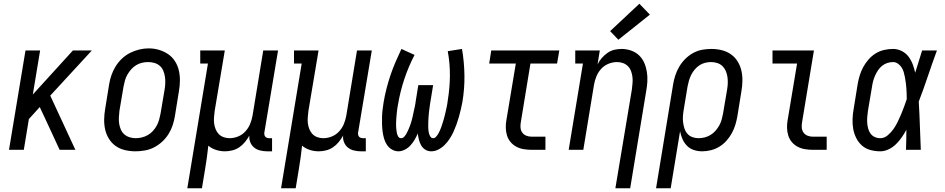

<svg xmlns="http://www.w3.org/2000/svg" viewBox="-20 -799 5040 1024"><path d="M28 0 116 -530H194L155 -295L369 -530H470L248 -289L382 0H298L222 -164L192 -228L134 -164L107 0Z M702 8Q674 8 646.5 1.5Q619 -5 597.5 -20Q576 -35 561.5 -58Q547 -81 541 -107.5Q535 -134 535.5 -162.5Q536 -191 541 -219L562 -349Q566 -374 574.5 -398.5Q583 -423 597 -445.5Q611 -468 630.5 -486.5Q650 -505 674 -517Q698 -529 723 -535Q748 -541 773 -541Q802 -541 828.5 -533Q855 -525 877 -510Q899 -495 913.5 -472Q928 -449 934 -422.5Q940 -396 939.5 -367.5Q939 -339 934 -311L913 -181Q909 -156 901 -131.5Q893 -107 879 -84.5Q865 -62 845 -43.5Q825 -25 801.5 -13Q778 -1 752.5 3.5Q727 8 702 8ZM704 -62Q720 -62 736.5 -66Q753 -70 768 -78.5Q783 -87 795 -100Q807 -113 815.5 -128.5Q824 -144 828.5 -160Q833 -176 836 -192L858 -322Q861 -339 861.5 -356.5Q862 -374 859.5 -390.5Q857 -407 850.5 -422.5Q844 -438 831.5 -448.5Q819 -459 803 -463.5Q787 -468 769 -468Q753 -468 736.5 -464Q720 -460 705.5 -451Q691 -442 679.5 -429Q668 -416 659.5 -401Q651 -386 646.5 -370Q642 -354 639 -338L617 -208Q615 -191 614 -173.5Q613 -156 615.5 -139.5Q618 -123 624.5 -108Q631 -93 643 -82.5Q655 -72 671 -67Q687 -62 704 -62Z M979 205 1089 -460H1048V-530H1179L1125 -208Q1123 -191 1121.5 -174Q1120 -157 1122 -141Q1124 -125 1130 -110Q1136 -95 1146.5 -84Q1157 -73 1172.5 -67.5Q1188 -62 1204 -62Q1227 -62 1249.5 -71Q1272 -80 1288.5 -98Q1305 -116 1314 -138Q1323 -160 1327 -183L1384 -530H1463L1390 -93Q1389 -87 1390 -81Q1391 -75 1394.5 -70.5Q1398 -66 1404 -64Q1410 -62 1416 -62H1431V8H1404Q1386 8 1367.5 3.5Q1349 -1 1335.5 -12Q1322 -23 1315 -40Q1308 -57 1310 -76Q1300 -58 1286.5 -41.5Q1273 -25 1256 -13.5Q1239 -2 1219 3Q1199 8 1180 8Q1155 8 1132 0.5Q1109 -7 1091 -22Q1088 9 1083.5 40Q1079 71 1074 102L1057 205Z M1479 205 1589 -460H1548V-530H1679L1625 -208Q1623 -191 1621.5 -174Q1620 -157 1622 -141Q1624 -125 1630 -110Q1636 -95 1646.5 -84Q1657 -73 1672.5 -67.5Q1688 -62 1704 -62Q1727 -62 1749.5 -71Q1772 -80 1788.5 -98Q1805 -116 1814 -138Q1823 -160 1827 -183L1884 -530H1963L1890 -93Q1889 -87 1890 -81Q1891 -75 1894.5 -70.5Q1898 -66 1904 -64Q1910 -62 1916 -62H1931V8H1904Q1886 8 1867.5 3.5Q1849 -1 1835.5 -12Q1822 -23 1815 -40Q1808 -57 1810 -76Q1800 -58 1786.5 -41.5Q1773 -25 1756 -13.5Q1739 -2 1719 3Q1699 8 1680 8Q1655 8 1632 0.5Q1609 -7 1591 -22Q1588 9 1583.5 40Q1579 71 1574 102L1557 205Z M2105 8Q2086 8 2069.5 -2Q2053 -12 2043 -27.5Q2033 -43 2028 -61Q2023 -79 2020.5 -98Q2018 -117 2017.5 -136.5Q2017 -156 2017.5 -175.5Q2018 -195 2020.5 -215Q2023 -235 2026 -254Q2032 -290 2041.5 -327Q2051 -364 2063 -399.5Q2075 -435 2090 -469.5Q2105 -504 2121 -538L2191 -506Q2159 -445 2136.5 -377.5Q2114 -310 2103 -243Q2101 -233 2099.5 -223.5Q2098 -214 2097 -204Q2096 -194 2095 -184Q2094 -174 2093.5 -164.5Q2093 -155 2092.5 -145Q2092 -135 2092.5 -125.5Q2093 -116 2094 -106.5Q2095 -97 2097 -88Q2099 -79 2104 -70.5Q2109 -62 2119 -62Q2129 -62 2136 -70Q2143 -78 2147.5 -86Q2152 -94 2156 -103Q2160 -112 2163.5 -120.5Q2167 -129 2170 -138Q2173 -147 2175.5 -156Q2178 -165 2180 -174Q2182 -183 2184 -192.5Q2186 -202 2188 -211Q2190 -220 2192 -229Q2194 -238 2195.5 -247Q2197 -256 2198 -265L2211 -345H2290L2277 -265Q2275 -256 2274 -247Q2273 -238 2271.5 -229Q2270 -220 2269 -210.5Q2268 -201 2267 -192Q2266 -183 2265.5 -174Q2265 -165 2264.5 -156Q2264 -147 2264 -138Q2264 -129 2264 -120Q2264 -111 2265 -102.5Q2266 -94 2268.5 -85.5Q2271 -77 2276 -69.5Q2281 -62 2290 -62Q2299 -62 2306 -70Q2313 -78 2317.5 -86Q2322 -94 2326 -102.5Q2330 -111 2333 -120Q2336 -129 2339 -138Q2342 -147 2344.5 -155.5Q2347 -164 2349.5 -173Q2352 -182 2354 -191Q2356 -200 2358 -209Q2360 -218 2362 -227Q2364 -236 2365.5 -245Q2367 -254 2368 -263Q2379 -330 2379.5 -395.5Q2380 -461 2368 -526L2444 -538Q2456 -468 2457 -397Q2458 -326 2446 -254Q2442 -234 2437.5 -214.5Q2433 -195 2427.5 -175.5Q2422 -156 2415 -136.5Q2408 -117 2399.5 -98Q2391 -79 2379.5 -61Q2368 -43 2353 -27.5Q2338 -12 2319 -2Q2300 8 2280 8Q2262 8 2248 -1Q2234 -10 2226 -24Q2218 -38 2214 -54.5Q2210 -71 2208 -87Q2201 -70 2191.5 -54Q2182 -38 2169.5 -24Q2157 -10 2139.5 -1Q2122 8 2105 8Z M2815 0Q2794 0 2773 -3.5Q2752 -7 2734 -16.5Q2716 -26 2703 -41.5Q2690 -57 2684 -76.5Q2678 -96 2677.5 -117.5Q2677 -139 2681 -160L2731 -460H2589L2600 -530H2963L2951 -460H2809L2758 -149Q2755 -134 2756 -119Q2757 -104 2765 -92.5Q2773 -81 2786.5 -75.5Q2800 -70 2815 -70H2889V0Z M3262 205 3350 -322Q3352 -339 3353.5 -356Q3355 -373 3353 -389Q3351 -405 3345.5 -420Q3340 -435 3329 -446Q3318 -457 3303 -462.5Q3288 -468 3271 -468Q3248 -468 3225.5 -459Q3203 -450 3186.5 -432Q3170 -414 3161 -392Q3152 -370 3148 -347L3091 0H3013L3089 -460H3048V-530H3179L3167 -456Q3176 -474 3189.5 -489.5Q3203 -505 3220 -517Q3237 -529 3256.5 -533.5Q3276 -538 3295 -538Q3321 -538 3345.5 -529.5Q3370 -521 3388 -504Q3406 -487 3416 -464Q3426 -441 3430 -415.5Q3434 -390 3432.5 -363.5Q3431 -337 3426 -311L3341 205ZM3278 -587 3234 -633 3390 -779 3446 -721Z M3479 205 3570 -349Q3574 -374 3582 -398Q3590 -422 3603 -444Q3616 -466 3635 -485Q3654 -504 3677 -516.5Q3700 -529 3724.5 -533.5Q3749 -538 3774 -538Q3802 -538 3829 -531.5Q3856 -525 3878 -509.5Q3900 -494 3914 -471.5Q3928 -449 3934 -422.5Q3940 -396 3939.5 -367.5Q3939 -339 3934 -311L3913 -181Q3909 -157 3902 -134Q3895 -111 3883.5 -89.5Q3872 -68 3855 -49Q3838 -30 3817 -17Q3796 -4 3772 2Q3748 8 3725 8Q3702 8 3680.5 1Q3659 -6 3644 -21.5Q3629 -37 3620 -57Q3611 -77 3607 -99L3557 205ZM3705 -62Q3721 -62 3737.5 -66Q3754 -70 3769 -79Q3784 -88 3795.5 -101Q3807 -114 3815.5 -129Q3824 -144 3828.5 -160Q3833 -176 3836 -192L3858 -322Q3861 -339 3861.5 -356.5Q3862 -374 3859.5 -390Q3857 -406 3850.5 -421Q3844 -436 3832.5 -447Q3821 -458 3805 -463Q3789 -468 3772 -468Q3757 -468 3740.5 -464Q3724 -460 3710 -450.5Q3696 -441 3685 -428Q3674 -415 3666.5 -400Q3659 -385 3654.5 -369.5Q3650 -354 3647 -338L3627 -217Q3624 -200 3622.5 -182Q3621 -164 3623 -147.5Q3625 -131 3630 -115Q3635 -99 3645.5 -86.5Q3656 -74 3672 -68Q3688 -62 3705 -62Z M4315 0Q4294 0 4273 -3.5Q4252 -7 4234 -16.5Q4216 -26 4203 -41.5Q4190 -57 4184 -76.5Q4178 -96 4177.5 -117.5Q4177 -139 4181 -160L4231 -460H4100V-530H4321L4258 -149Q4255 -134 4256 -119Q4257 -104 4265 -92.5Q4273 -81 4286.5 -75.5Q4300 -70 4315 -70H4389V0Z M4675 8Q4648 8 4622 1Q4596 -6 4577 -23Q4558 -40 4546.5 -63Q4535 -86 4530.5 -111.5Q4526 -137 4527 -164.5Q4528 -192 4533 -219L4554 -349Q4558 -373 4565 -396Q4572 -419 4583.5 -440.5Q4595 -462 4612 -481.5Q4629 -501 4650 -514Q4671 -527 4695 -532.5Q4719 -538 4743 -538Q4767 -538 4789 -527Q4811 -516 4825 -497.5Q4839 -479 4847.5 -457Q4856 -435 4861 -411Q4870 -441 4879.5 -470.5Q4889 -500 4898 -530H4977Q4952 -462 4929 -393.5Q4906 -325 4880 -257Q4884 -193 4886 -128.5Q4888 -64 4891 0H4812Q4813 -27 4813.5 -53.5Q4814 -80 4814 -107Q4803 -86 4789 -66Q4775 -46 4758 -29.5Q4741 -13 4719 -2.5Q4697 8 4675 8ZM4675 -62Q4696 -62 4714 -77Q4732 -92 4745 -110.5Q4758 -129 4767.5 -148.5Q4777 -168 4785.5 -188.5Q4794 -209 4801.5 -229Q4809 -249 4816 -270Q4816 -285 4815.5 -299.5Q4815 -314 4814 -328.5Q4813 -343 4811 -357.5Q4809 -372 4806.5 -386Q4804 -400 4800 -414Q4796 -428 4788.5 -439.5Q4781 -451 4769 -459.5Q4757 -468 4743 -468Q4727 -468 4712 -463Q4697 -458 4684.5 -448Q4672 -438 4663 -424.5Q4654 -411 4647.5 -396.5Q4641 -382 4637 -367.5Q4633 -353 4631 -338L4609 -208Q4607 -192 4605.5 -176Q4604 -160 4605 -144.5Q4606 -129 4610 -114Q4614 -99 4622.5 -87Q4631 -75 4645 -68.5Q4659 -62 4675 -62Z"/></svg>

Font: Iosevka Slab
Style: Italic
Weight: 400
Italic angle: -9°
Monospace: yes
Designer: Belleve Invis
Foundry: Belleve Invis
Version: Version 11.1.0; ttfautohint (v1.8.3)